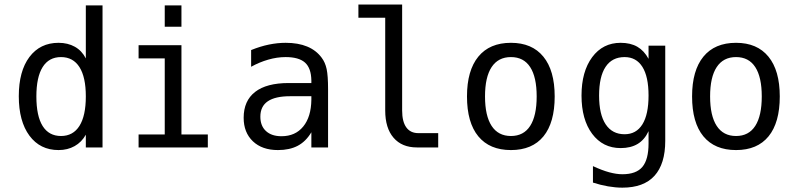

<svg xmlns="http://www.w3.org/2000/svg" viewBox="-20 -655 3540 853"><path d="M361.3 -395.5V-630.9H435.5V0H361.3V-56.6Q342.8 -23.4 311.5 -5.9Q280.3 11.7 240.2 11.7Q158.2 11.7 110.8 -52.2Q63.5 -116.2 63.5 -227.5Q63.5 -338.9 110.8 -401.9Q158.2 -464.8 240.2 -464.8Q281.2 -464.8 312.5 -447.3Q343.8 -429.7 361.3 -395.5ZM141.6 -226.6Q141.6 -139.6 169.4 -95.2Q197.3 -50.8 251 -50.8Q304.7 -50.8 333 -95.7Q361.3 -140.6 361.3 -226.6Q361.3 -312.5 333 -356.9Q304.7 -401.4 251 -401.4Q197.3 -401.4 169.4 -356.9Q141.6 -312.5 141.6 -226.6Z M711.9 -630.9H786.1V-536.1H711.9ZM595.7 -454.1H786.1V-57.6H903.3V0H595.7V-57.6H711.9V-395.5H595.7Z M1268.6 -227.5Q1203.1 -227.5 1169.9 -205.1Q1136.7 -182.6 1136.7 -136.7Q1136.7 -95.7 1161.6 -72.8Q1186.5 -49.8 1230.5 -49.8Q1292 -49.8 1327.1 -92.8Q1362.3 -135.7 1363.3 -211.9V-227.5ZM1437.5 -258.8V0H1363.3V-67.4Q1338.9 -26.4 1302.7 -7.3Q1266.6 11.7 1214.8 11.7Q1144.5 11.7 1103.5 -27.3Q1062.5 -66.4 1062.5 -131.8Q1062.5 -207 1113.3 -246.6Q1164.1 -286.1 1262.7 -286.1H1363.3V-297.9Q1362.3 -352.5 1335 -377Q1307.6 -401.4 1249 -401.4Q1210.9 -401.4 1171.9 -390.1Q1132.8 -378.9 1095.7 -358.4V-432.6Q1136.7 -449.2 1174.8 -457Q1212.9 -464.8 1249 -464.8Q1304.7 -464.8 1344.7 -448.2Q1384.8 -431.6 1409.2 -398.4Q1424.8 -377.9 1431.2 -348.1Q1437.5 -318.4 1437.5 -258.8Z M1766.6 -164.1Q1766.6 -114.3 1785.2 -88.9Q1803.7 -63.5 1838.9 -63.5H1926.8V0H1832Q1765.6 0 1728.5 -43Q1691.4 -85.9 1691.4 -164.1V-576.2H1572.3V-634.8H1766.6Z M2250 -401.4Q2193.4 -401.4 2164.1 -356.9Q2134.8 -312.5 2134.8 -226.6Q2134.8 -140.6 2164.1 -95.7Q2193.4 -50.8 2250 -50.8Q2306.6 -50.8 2335.4 -95.7Q2364.3 -140.6 2364.3 -226.6Q2364.3 -312.5 2335.4 -356.9Q2306.6 -401.4 2250 -401.4ZM2250 -464.8Q2343.8 -464.8 2394 -403.3Q2444.3 -341.8 2444.3 -226.6Q2444.3 -110.4 2394.5 -49.3Q2344.7 11.7 2250 11.7Q2155.3 11.7 2105 -49.3Q2054.7 -110.4 2054.7 -226.6Q2054.7 -341.8 2105 -403.3Q2155.3 -464.8 2250 -464.8Z M2861.3 -230.5Q2861.3 -314.5 2834 -357.9Q2806.6 -401.4 2754.9 -401.4Q2699.2 -401.4 2670.4 -357.9Q2641.6 -314.5 2641.6 -230.5Q2641.6 -146.5 2670.9 -102.5Q2700.2 -58.6 2754.9 -58.6Q2806.6 -58.6 2834 -102.5Q2861.3 -146.5 2861.3 -230.5ZM2935.5 -29.3Q2935.5 73.2 2887.7 126Q2839.8 178.7 2745.1 178.7Q2714.8 178.7 2681.2 172.9Q2647.5 167 2614.3 156.2V83Q2654.3 101.6 2686.5 110.4Q2718.8 119.1 2745.1 119.1Q2806.6 119.1 2834 86.4Q2861.3 53.7 2861.3 -17.6V-72.3Q2843.8 -34.2 2813 -15.6Q2782.2 2.9 2737.3 2.9Q2658.2 2.9 2610.8 -60.5Q2563.5 -124 2563.5 -230.5Q2563.5 -336.9 2610.8 -400.9Q2658.2 -464.8 2737.3 -464.8Q2781.2 -464.8 2811.5 -447.3Q2841.8 -429.7 2861.3 -393.6V-452.1H2935.5Z M3250 -401.4Q3193.4 -401.4 3164.1 -356.9Q3134.8 -312.5 3134.8 -226.6Q3134.8 -140.6 3164.1 -95.7Q3193.4 -50.8 3250 -50.8Q3306.6 -50.8 3335.4 -95.7Q3364.3 -140.6 3364.3 -226.6Q3364.3 -312.5 3335.4 -356.9Q3306.6 -401.4 3250 -401.4ZM3250 -464.8Q3343.8 -464.8 3394 -403.3Q3444.3 -341.8 3444.3 -226.6Q3444.3 -110.4 3394.5 -49.3Q3344.7 11.7 3250 11.7Q3155.3 11.7 3105 -49.3Q3054.7 -110.4 3054.7 -226.6Q3054.7 -341.8 3105 -403.3Q3155.3 -464.8 3250 -464.8Z"/></svg>

Font: BabelStone Irk Bitig
Style: Regular
Weight: 400
Designer: Andrew West
Foundry: BabelStone
Version: Version 1.03 June 7, 2023